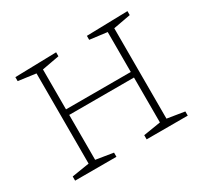

<svg xmlns="http://www.w3.org/2000/svg" viewBox="-115 -681 883 837"><g transform="rotate(-30 326.5 -263.0)"><path d="M43 0V-21L131 -35V-489L43 -501V-521L251 -526V-506L164 -490V-289H490V-490L403 -501V-521L610 -526V-506L523 -490V-35L610 -21V0H403V-21L490 -35V-261H164V-35L251 -21V0Z"/></g></svg>

Font: Bitter ExtraLight
Style: Regular
Weight: 200
Designer: Sol Matas, and Bitter project Authors
Foundry: Sol Matas
Version: Version 2.001